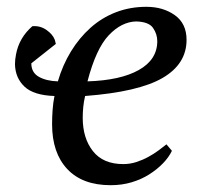

<svg xmlns="http://www.w3.org/2000/svg" viewBox="-20 -532 587 564"><path d="M485 -89Q476 -70 458.5 -52Q441 -34 418 -19.5Q395 -5 366.5 3.5Q338 12 305 12Q222 12 177.5 -35.5Q133 -83 133 -167Q133 -188 134.5 -209Q136 -230 140 -250Q79 -252 52 -277.5Q25 -303 24 -343Q24 -357 27 -372Q36 -421 75 -455Q98 -457 116.5 -444Q135 -431 141 -415L144 -403L72 -346Q72 -319 94 -306.5Q116 -294 150 -293Q164 -341 188.5 -381Q213 -421 246 -450.5Q279 -480 320.5 -496Q362 -512 410 -512Q459 -512 493.5 -487.5Q528 -463 528 -415Q528 -344 457.5 -303Q387 -262 230 -250Q226 -233 224.5 -217Q223 -201 223 -186Q223 -126 253 -88Q283 -50 342 -50Q362 -50 380.5 -56Q399 -62 415.5 -71Q432 -80 445.5 -90Q459 -100 469 -108ZM380 -469Q337 -468 299.5 -428.5Q262 -389 237 -293Q334 -296 388 -326.5Q442 -357 442 -411Q442 -432 429.5 -450Q417 -468 380 -469Z"/></svg>

Font: PTSerifItalic
Style: Italic
Weight: 400
Italic angle: -12°
Designer: A.Korolkova, O.Umpeleva, V.Yefimov
Foundry: ParaType Ltd
Version: Version 1.000W OFL